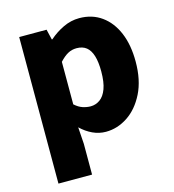

<svg xmlns="http://www.w3.org/2000/svg" viewBox="-116 -679 889 982"><g transform="rotate(-15 329.0 -188.0)"><path d="M72 207V-569H217L230 -514H233Q267 -544 308 -563.5Q349 -583 393 -583Q461 -583 511 -547Q561 -511 588 -446.5Q615 -382 615 -294Q615 -196 580.5 -127Q546 -58 491.5 -22Q437 14 376 14Q340 14 306.5 -1.5Q273 -17 244 -45L250 44V207ZM334 -132Q361 -132 383.5 -148Q406 -164 419 -199Q432 -234 432 -291Q432 -341 422 -373.5Q412 -406 392 -422Q372 -438 340 -438Q315 -438 294 -426.5Q273 -415 250 -390V-165Q271 -146 292.5 -139Q314 -132 334 -132Z"/></g></svg>

Font: Noto Sans HK Thin Black
Style: Regular
Weight: 900
Version: Version 2.004-H2;hotconv 1.0.118;makeotfexe 2.5.65603